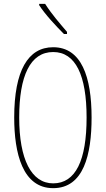

<svg xmlns="http://www.w3.org/2000/svg" viewBox="-20 -970 551 1000"><path d="M215 -950H184V-943C217 -892 275 -831 313 -793H329V-804C290 -850 250 -895 215 -950ZM457 -358C457 -570 404 -724 257 -724C126 -724 54 -602 54 -358C54 -173 97 10 257 10C416 10 457 -165 457 -358ZM80 -358C80 -574 137 -699 257 -699C374 -699 431 -577 431 -358C431 -135 374 -15 257 -15C143 -15 80 -141 80 -358Z"/></svg>

Font: Noto Sans Arabic ExtCond Thin
Style: Regular
Weight: 100
Width: 2
Designer: Monotype Design Team, Nadine Chahine, Nizar Qandah and Khaled Hosny
Foundry: Monotype Imaging Inc.
Version: Version 2.012